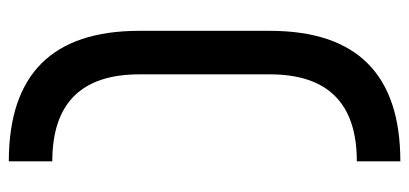

<svg xmlns="http://www.w3.org/2000/svg" viewBox="-264 -557 919 431"><g transform="rotate(-90 195.5 -341.5)"><path d="M341.8 -488.3V-195.3Q341.8 97.7 48.8 97.7V0Q244.1 0 244.1 -195.3V-488.3Q244.1 -683.6 48.8 -683.6V-781.2Q341.8 -781.2 341.8 -488.3Z"/></g></svg>

Font: BabelStone Runic Dotted
Style: Regular
Weight: 400
Designer: Andrew West
Foundry: BabelStone
Version: Version 3.003 March 14, 2022